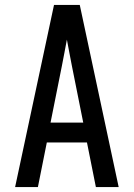

<svg xmlns="http://www.w3.org/2000/svg" viewBox="-20 -755 540 775"><path d="M41 0 198 -735H302L459 0H367L331 -180H169L133 0ZM316 -260 270 -490Q265 -516 260 -542Q255 -568 250 -595Q245 -568 240 -542Q235 -516 230 -490L184 -260Z"/></svg>

Font: Iosevka Fixed Medium
Style: Regular
Weight: 500
Monospace: yes
Designer: Belleve Invis
Foundry: Belleve Invis
Version: Version 32.3.0